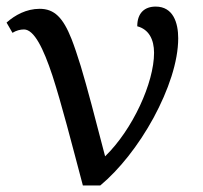

<svg xmlns="http://www.w3.org/2000/svg" viewBox="-20 -566 619 586"><path d="M523.9 -449.2C523.9 -496.1 508.8 -545.9 455.1 -545.9C421.9 -545.9 398.9 -526.9 398.9 -485.8C434.1 -476.6 450.2 -445.8 450.2 -404.8C450.2 -313.5 384.8 -170.4 300.8 -88.9C270 -207.5 246.6 -297.4 226.6 -363.8C216.3 -397 207 -424.8 198.2 -447.3C172.4 -512.2 146 -539.1 101.1 -539.1C60.5 -539.1 25.9 -520 0 -497.1L18.1 -465.8C29.8 -473.1 42 -476.1 53.2 -476.1C84 -476.1 112.3 -418.9 140.1 -335C168 -249 198.7 -128.9 232.9 0H286.1C343.3 -47.4 402.8 -122.1 448.7 -206.5C494.1 -290.5 523.9 -377.9 523.9 -449.2Z"/></svg>

Font: The Erased English
Style: Regular
Weight: 400
Designer: Monotype Design team + ligartures altered by 180 Amsterdam
Foundry: Monotype Imaging Inc.
Version: Version 1.030;Glyphs 3.1.2 (3151)